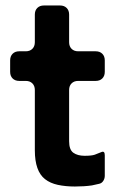

<svg xmlns="http://www.w3.org/2000/svg" viewBox="-20 -669 427 700"><path d="M315 7Q287 11 253 11Q219 11 191 5Q163 -1 144 -16Q107 -45 107 -121V-341Q107 -356 98 -365Q89 -374 74 -374H50Q35 -374 26 -383Q17 -392 17 -407V-449Q17 -464 26 -473Q35 -482 50 -482H74Q89 -482 98 -491Q107 -500 107 -515V-616Q107 -631 116 -640Q125 -649 140 -649H199Q214 -649 223 -640Q232 -631 232 -616V-515Q232 -500 241 -491Q250 -482 265 -482H329Q344 -482 353 -473Q362 -464 362 -449V-407Q362 -392 353 -383Q344 -374 329 -374H265Q250 -374 241 -365Q232 -356 232 -341V-154Q232 -123 247.5 -112Q263 -101 288.5 -101Q314 -101 325.5 -105Q337 -109 349.5 -114.5Q362 -120 362 -103V-28Q362 -18 356.5 -9.5Q351 -1 342 1Z"/></svg>

Font: Tsunagi Gothic Black
Style: Regular
Weight: 900
Designer: Yoshimichi Ohira
Foundry: Positype
Version: Version 1.001